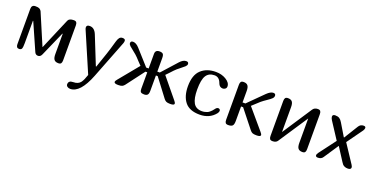

<svg xmlns="http://www.w3.org/2000/svg" viewBox="-28 -1194 4079 2106"><g transform="rotate(20 2011.5 -141.0)"><path d="M80 -455Q80 -502 124 -502Q155 -502 169 -495.5Q183 -489 194 -472L349 -108H351L506 -472Q519 -502 572 -502Q595 -502 603.5 -490.5Q612 -479 612 -455V-47Q612 -23 603.5 -11.5Q595 0 572 0Q538 0 523 -19Q508 -38 508 -82V-320H504L377 -32Q363 0 335 0Q307 0 295 -27L156 -342H152V-82Q152 -34 145 -17Q138 0 114 0Q80 0 80 -43Z M996 -8Q907 220 791 220Q771 220 757 209.5Q743 199 743 184Q743 139 797 139Q856 139 883 102Q905 71 925 9L727 -452Q722 -463 722 -475Q722 -502 759 -502Q814 -502 841 -435L972 -108H977L1037 -283Q1055 -336 1084 -439Q1092 -468 1105 -485Q1118 -502 1142 -502Q1174 -502 1174 -479Q1174 -467 1169 -452Z M1524 -455Q1524 -502 1573 -502Q1601 -502 1613 -490.5Q1625 -479 1625 -441V-285H1654L1812 -461Q1849 -502 1885 -502Q1913 -502 1913 -477Q1913 -462 1896 -446Q1879 -430 1846 -405Q1813 -380 1790 -356Q1778 -343 1756 -319.5Q1734 -296 1719 -281L1908 -51Q1925 -32 1925 -19Q1925 0 1878 0Q1846 0 1831 -7.5Q1816 -15 1804 -31L1646 -240H1625V-61Q1625 -26 1612.5 -13Q1600 0 1573 0Q1544 0 1534 -11Q1524 -22 1524 -47V-240H1503L1345 -31Q1333 -15 1318 -7.5Q1303 0 1271 0Q1224 0 1224 -19Q1224 -32 1241 -51L1430 -281Q1415 -296 1393 -319.5Q1371 -343 1359 -356Q1336 -380 1303 -405Q1270 -430 1253 -446Q1236 -462 1236 -477Q1236 -502 1264 -502Q1300 -502 1337 -461L1495 -285H1524Z M2367 -126Q2377 -137 2392 -137Q2401 -137 2408 -131Q2415 -125 2415 -116Q2415 -98 2402 -82Q2336 0 2221 0Q2102 0 2048.5 -67Q1995 -134 1995 -250Q1995 -381 2060 -441.5Q2125 -502 2232 -502Q2298 -502 2349 -472Q2404 -439 2404 -395Q2404 -377 2391 -366.5Q2378 -356 2362 -356Q2323 -356 2308 -398Q2286 -462 2230 -462Q2165 -462 2134 -414.5Q2103 -367 2103 -250Q2103 -147 2132.5 -95.5Q2162 -44 2232 -44Q2251 -44 2268.5 -48.5Q2286 -53 2297 -58Q2308 -63 2321 -74.5Q2334 -86 2339 -91.5Q2344 -97 2354.5 -110.5Q2365 -124 2367 -126Z M2619 -287H2652L2827 -461Q2869 -502 2901 -502Q2929 -502 2929 -477Q2929 -459 2914 -444Q2899 -429 2862.5 -404.5Q2826 -380 2802 -360Q2782 -342 2718 -283L2915 -51Q2933 -30 2933 -19Q2933 0 2885 0Q2852 0 2837 -7Q2822 -14 2809 -31L2643 -240H2619V-71Q2619 -28 2604.5 -14Q2590 0 2555 0Q2532 0 2523.5 -11.5Q2515 -23 2515 -47V-455Q2515 -479 2523.5 -490.5Q2532 -502 2555 -502Q2589 -502 2604 -483Q2619 -464 2619 -420Z M3460 -47Q3460 -23 3451.5 -11.5Q3443 0 3420 0Q3386 0 3371 -19Q3356 -38 3356 -82V-368L3130 -26Q3114 0 3073 0Q3050 0 3041.5 -11.5Q3033 -23 3033 -47V-455Q3033 -479 3041.5 -490.5Q3050 -502 3073 -502Q3107 -502 3122 -483Q3137 -464 3137 -420V-130L3362 -472Q3381 -502 3420 -502Q3443 -502 3451.5 -490.5Q3460 -479 3460 -455Z M3734 -244 3607 -439Q3593 -461 3593 -478Q3593 -502 3625 -502Q3655 -502 3673.5 -490Q3692 -478 3707 -452L3794 -307H3798L3898 -469Q3918 -502 3955 -502Q3980 -502 3980 -483Q3980 -470 3969 -452L3836 -267L3976 -55Q3988 -36 3988 -26Q3988 0 3951 0Q3928 0 3912.5 -7.5Q3897 -15 3890 -23Q3883 -31 3872 -48L3775 -199H3773L3660 -29Q3642 0 3602 0Q3575 0 3575 -20Q3575 -33 3588 -50Z"/></g></svg>

Font: Marmelad
Style: Regular
Weight: 400
Designer: Manvel Shmavonyan
Foundry: Cyreal
Version: Version 1.001;PS 001.001;hotconv 1.0.88;makeotf.lib2.5.64775